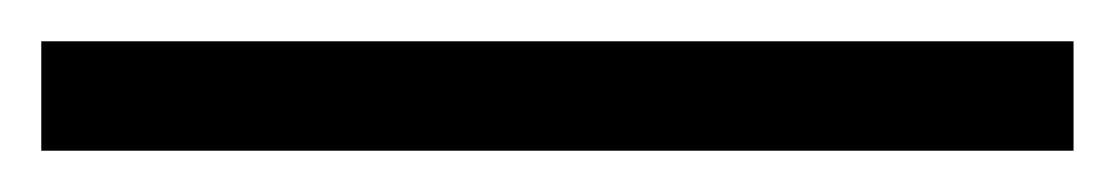

<svg xmlns="http://www.w3.org/2000/svg" viewBox="-20 21 540 93"><path d="M0 94V41H500V94Z"/></svg>

Font: MuseoModerno SemiBold Light
Style: Regular
Weight: 300
Version: Version 1.001